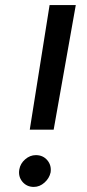

<svg xmlns="http://www.w3.org/2000/svg" viewBox="-20 -720 342 755"><path d="M97 -210 175 -700H278L191 -210ZM113 15Q85 15 68 -5.5Q51 -26 56 -54Q60 -77 79 -93.5Q98 -110 121 -110Q149 -110 166 -90Q183 -70 179 -42Q174 -19 155 -2Q136 15 113 15Z"/></svg>

Font: Figtree Medium
Style: Italic
Weight: 500
Italic angle: -9.5°
Foundry: Erik Kennedy
Version: Version 2.001; ttfautohint (v1.8.4.7-5d5b);gftools[0.9.27]